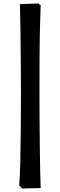

<svg xmlns="http://www.w3.org/2000/svg" viewBox="-20 -821 344 1109"><path d="M108 268 91 251Q95 200 97 115.5Q99 31 100 -71.5Q101 -174 101 -279Q101 -377 100 -474Q99 -571 98 -655Q97 -739 95 -797L202 -801L215 -790Q213 -744 211 -665.5Q209 -587 208.5 -490.5Q208 -394 208 -295Q208 -212 208.5 -129Q209 -46 210 29.5Q211 105 212 165.5Q213 226 215 265Z"/></svg>

Font: Labrada ExtraBold
Style: Regular
Weight: 800
Designer: Mercedes Jáuregui
Foundry: Omnibus-Type Team
Version: Version 1.000; ttfautohint (v1.8.4.7-5d5b)